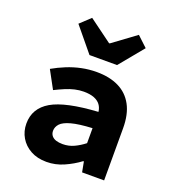

<svg xmlns="http://www.w3.org/2000/svg" viewBox="-140 -865 879 982"><g transform="rotate(20 300.0 -374.0)"><path d="M224.4 12Q174.2 12 137.8 -8.1Q101.3 -28.2 81.4 -62Q61.4 -95.9 61.4 -137.6Q61.4 -220.9 136.6 -264.9Q211.9 -308.8 387.6 -319.4Q385.1 -341.6 373 -357.7Q360.8 -373.8 338.3 -382.5Q315.7 -391.1 282.4 -391.1Q258.5 -391.1 234.1 -385.5Q209.7 -379.9 184.4 -369.2Q159.1 -358.6 131.1 -344.6L78.8 -441.1Q113.1 -460.7 150.8 -476Q188.5 -491.4 228.6 -499.7Q268.6 -508.1 310.8 -508.1Q380.6 -508.1 430.6 -483.5Q480.7 -459 507.6 -409.3Q534.6 -359.6 534.6 -283.6V0H414.7L404.1 -55.9H400.4Q362.6 -27.6 317.6 -7.8Q272.7 12 224.4 12ZM270.9 -101.7Q304.1 -101.7 332.9 -115.2Q361.6 -128.7 387.6 -149.2V-230.8Q314.6 -227 274.2 -216Q233.8 -205 218 -187.8Q202.2 -170.5 202.2 -149.3Q202.2 -133.7 210.7 -122.8Q219.3 -111.8 234.7 -106.7Q250.1 -101.7 270.9 -101.7ZM245 -576.9 136.9 -708.1 192.8 -760.4 318 -668.3H322L447.2 -760.4L503.1 -708.1L395 -576.9Z"/></g></svg>

Font: Source Code Pro ExtraLight
Style: Regular
Weight: 200
Monospace: yes
Designer: Paul D. Hunt, Teo Tuominen
Foundry: Adobe
Version: Version 1.026;hotconv 1.1.0;makeotfexe 2.6.0